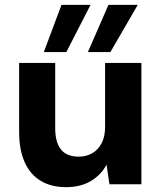

<svg xmlns="http://www.w3.org/2000/svg" viewBox="-20 -761 668 793"><path d="M253 12Q191 12 147.5 -14.5Q104 -41 81.5 -92Q59 -143 59 -216V-501H208V-231Q208 -174 231.5 -144Q255 -114 306 -114Q337 -114 361.5 -128.5Q386 -143 400 -170Q414 -197 414 -236V-501H564V0H432L420 -81Q398 -39 355.5 -13.5Q313 12 253 12ZM343 -546 428 -741H549L436 -546ZM161 -546 234 -741H354L254 -546Z"/></svg>

Font: DM Sans 17pt Black
Style: Regular
Weight: 900
Version: Version 4.004;gftools[0.9.30]